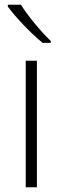

<svg xmlns="http://www.w3.org/2000/svg" viewBox="-20 -786 264 806"><path d="M68 -766H13V-758C44 -716 108 -647 159 -606H193V-614C152 -653 95 -722 68 -766ZM135 0V-531H88V0Z"/></svg>

Font: Noto Sans Syriac Extralight
Style: Regular
Weight: 200
Designer: Patrick Giasson and the Monotype Design Team
Foundry: Monotype Imaging Inc.
Version: Version 3.000